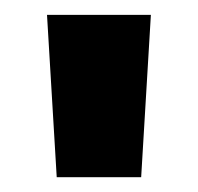

<svg xmlns="http://www.w3.org/2000/svg" viewBox="-20 -821 269 261"><path d="M57.1 -580.1 43.9 -800.8H185.1L171.9 -580.1Z"/></svg>

Font: Biathlonist
Style: Bold
Weight: 700
Designer: Go4gold
Foundry: Go4gold
Version: Version 3.010;FEAKit 1.0